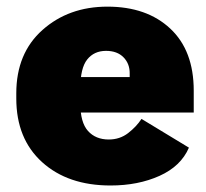

<svg xmlns="http://www.w3.org/2000/svg" viewBox="-20 -552 631 587"><path d="M29.8 -251Q29.8 -127.9 108.6 -56.4Q187.5 15.1 317.9 15.1Q402.3 15.1 467.8 -14.4Q533.2 -43.9 557.6 -100.6L412.6 -188.5Q397 -164.6 371.6 -145Q346.2 -125.5 312.5 -125.5Q272.5 -125.5 249 -151.6Q225.6 -177.7 225.6 -235.8V-282.2Q225.6 -343.8 246.6 -370.1Q267.6 -396.5 304.2 -396.5Q338.4 -396.5 357.7 -376.7Q377 -356.9 376.5 -327.1V-316.4H171.9V-208H572.3V-274.9Q572.3 -397.5 500.5 -464.6Q428.7 -531.7 308.6 -531.7Q189.9 -531.7 109.9 -460.4Q29.8 -389.2 29.8 -266.6Z"/></svg>

Font: Roboto Flex
Style: Optical Size 14.0 Weight 1000 Grade 0.00 Width 100 Slant 0.00 Parametric Thick Stroke 96 Parametric Thin Stroke 79 Parametric Counter Width 468 Parametric Uppercase Height 712 Parametric Lowercase Height 514 Parametric Ascender Height 750 Parametric Descender Depth -203.00 Parametric Figure Height 738
Weight: 1000
Designer: Berlow after Robertson
Foundry: Google
Version: Version 3.000